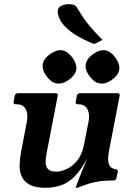

<svg xmlns="http://www.w3.org/2000/svg" viewBox="-20 -884 620 915"><path d="M196 11Q149 11 122 -3.5Q95 -18 84 -42Q73 -66 73.5 -96.5Q74 -127 80 -158L108 -304Q115 -339 103 -363Q91 -387 59 -387H55Q42 -387 45 -400L50 -427Q53 -440 66 -440H245Q258 -440 255 -427L202 -153Q197 -130 197.5 -110Q198 -90 209 -78Q220 -66 248 -66Q270 -66 297.5 -78.5Q325 -91 348 -119Q371 -147 380 -193L402 -304Q409 -339 397 -363Q385 -387 353 -387H352Q338 -387 341 -400L346 -427Q349 -440 363 -440H539Q553 -440 550 -427L502 -178Q497 -155 495.5 -132.5Q494 -110 502 -95Q510 -80 534 -77Q543 -76 541 -65L535 -36Q533 -24 521 -24Q478 -24 448.5 -19Q419 -14 396.5 -6.5Q374 1 352 10Q350 11 345 11H343Q341 11 341 9Q342 7 346 -5Q350 -17 362 -47Q374 -77 396 -131Q367 -75 336.5 -44Q306 -13 271 -1Q236 11 196 11ZM278 -644Q305 -638 327 -607Q348 -576 343 -550Q337 -523 306 -502Q275 -481 248 -487Q223 -491 200 -523Q179 -553 184 -580Q190 -607 221 -628Q252 -649 278 -644ZM483 -644Q510 -638 532 -607Q553 -576 548 -550Q542 -523 511 -502Q480 -481 453 -487Q428 -491 405 -523Q384 -553 389 -580Q395 -607 426 -628Q457 -649 483 -644ZM468 -694 438 -678Q433 -675 430 -675Q426 -675 422 -677Q418 -679 414 -680Q384 -692 349.5 -712Q315 -732 288.5 -759Q262 -786 256 -819Q251 -842 267 -853Q283 -864 308 -864Q317 -864 327.5 -862Q338 -860 344 -852Q361 -824 376 -801.5Q391 -779 412 -754.5Q433 -730 468 -694Z"/></svg>

Font: Young Serif Light
Style: Italic
Weight: 300
Italic angle: -10.979°
Designer: Bastien Sozeau
Foundry: NBR — Bastien Sozeau
Version: Version 5.001